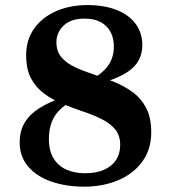

<svg xmlns="http://www.w3.org/2000/svg" viewBox="-20 -708 660 742"><path d="M319.5 -688.5Q384.5 -688 431.5 -669.2Q478.5 -650.5 504.2 -615.8Q530 -581 530 -533.5Q530 -470.5 478 -433.5Q426 -396.5 331.5 -379L308 -388.5Q362 -412 391 -445.8Q420 -479.5 420 -528.5Q420 -560.5 407.2 -584.5Q394.5 -608.5 369.8 -622.2Q345 -636 308.5 -636Q254 -636.5 226 -609.2Q198 -582 198 -545Q198 -509 217.8 -486.2Q237.5 -463.5 270.2 -448.2Q303 -433 342.2 -420.2Q381.5 -407.5 420.5 -391.8Q459.5 -376 492.2 -352.2Q525 -328.5 544.8 -291Q564.5 -253.5 564.5 -197Q564.5 -131 530.2 -83.8Q496 -36.5 436.8 -11.5Q377.5 13.5 303.5 13.5Q233 13 177 -6.8Q121 -26.5 88.5 -64.8Q56 -103 56 -158Q56 -198 71.8 -227.8Q87.5 -257.5 117 -279.5Q146.5 -301.5 187.5 -318.2Q228.5 -335 278.5 -349.5L292.5 -335Q246.5 -315 219.5 -291.5Q192.5 -268 180.8 -238.8Q169 -209.5 169 -170.5Q169 -125.5 186.8 -96.2Q204.5 -67 236 -52.8Q267.5 -38.5 308.5 -38.5Q351.5 -38.5 381.8 -51.8Q412 -65 428.2 -89.5Q444.5 -114 444.5 -147.5Q444.5 -185 424.8 -208.5Q405 -232 372.5 -248Q340 -264 301.2 -277Q262.5 -290 223.8 -305.8Q185 -321.5 152.5 -344.8Q120 -368 100.5 -404Q81 -440 81 -495Q81 -553.5 111.5 -597Q142 -640.5 196 -664.5Q250 -688.5 319.5 -688.5Z"/></svg>

Font: Newsreader 24pt
Style: Bold
Weight: 700
Designer: Hugues Gentile
Foundry: Production Type
Version: Version 1.003